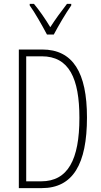

<svg xmlns="http://www.w3.org/2000/svg" viewBox="-20 -969 521 989"><path d="M222 -791H257C282 -838 317 -898 347 -941V-949H325C291 -905 267 -872 239 -829C214 -871 181 -918 155 -949H133V-941C158 -907 196 -840 222 -791ZM428 -364C428 -595 356 -714 197 -714H77V0H195C356 0 428 -124 428 -364ZM389 -362C389 -147 330 -35 192 -35H115V-679H195C336 -679 389 -565 389 -362Z"/></svg>

Font: Noto Sans Myanmar ExtraCondensed ExtraLight
Style: Regular
Weight: 200
Width: 2
Designer: Monotype Design Team
Foundry: Monotype Imaging Inc.
Version: Version 2.107